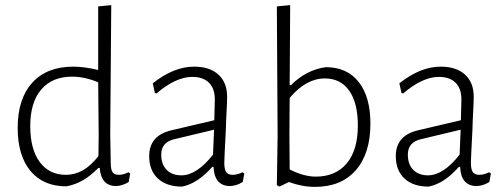

<svg xmlns="http://www.w3.org/2000/svg" viewBox="-20 -722 1968 749"><path d="M410 -198 412 -87Q412 -61 419 -50.5Q426 -40 444 -40Q461 -40 481 -50L488 -45L482 -12Q458 3 431 4Q374 2 369 -67H364Q333 -36 304 -19Q275 -2 239 5Q149 5 99 -55Q49 -115 49 -223Q49 -337 106 -399.5Q163 -462 266 -462Q309 -462 363 -449V-697L414 -702ZM98 -230Q98 -140 135 -90Q172 -40 237 -40Q272 -40 303 -57.5Q334 -75 364 -113L365 -194L363 -401Q310 -423 261 -423Q184 -423 141 -373Q98 -323 98 -230Z M866 -345Q866 -324 864 -289.5Q862 -255 861 -216Q855 -102 855 -87Q855 -61 862.5 -50.5Q870 -40 888 -40Q906 -40 926 -50L933 -45L927 -12Q903 3 876 4Q816 2 813 -71H808Q751 -6 690 6Q630 6 596 -25.5Q562 -57 562 -113Q562 -194 650 -214L816 -253L818 -334Q818 -377 795 -399.5Q772 -422 730 -422Q666 -422 590 -357L584 -360L576 -397Q658 -462 737 -462Q798 -462 832 -431Q866 -400 866 -345ZM660 -179Q609 -167 609 -119Q609 -81 630 -59.5Q651 -38 688 -38Q718 -38 749.5 -59Q781 -80 811 -119L815 -216Z M1425 -240Q1425 -123 1368 -58Q1311 7 1209 7Q1158 7 1107 -12L1070 6L1060 0L1063 -193L1060 -697L1112 -702L1110 -390H1115Q1176 -450 1251 -460Q1334 -460 1379.5 -402Q1425 -344 1425 -240ZM1376 -233Q1376 -320 1342.5 -368Q1309 -416 1247 -416Q1174 -416 1110 -340L1109 -198L1110 -61Q1165 -33 1212 -33Q1289 -33 1332.5 -84.5Q1376 -136 1376 -233Z M1828 -345Q1828 -324 1826 -289.5Q1824 -255 1823 -216Q1817 -102 1817 -87Q1817 -61 1824.5 -50.5Q1832 -40 1850 -40Q1868 -40 1888 -50L1895 -45L1889 -12Q1865 3 1838 4Q1778 2 1775 -71H1770Q1713 -6 1652 6Q1592 6 1558 -25.5Q1524 -57 1524 -113Q1524 -194 1612 -214L1778 -253L1780 -334Q1780 -377 1757 -399.5Q1734 -422 1692 -422Q1628 -422 1552 -357L1546 -360L1538 -397Q1620 -462 1699 -462Q1760 -462 1794 -431Q1828 -400 1828 -345ZM1622 -179Q1571 -167 1571 -119Q1571 -81 1592 -59.5Q1613 -38 1650 -38Q1680 -38 1711.5 -59Q1743 -80 1773 -119L1777 -216Z"/></svg>

Font: Luna Sans Light
Style: Regular
Weight: 300
Designer: Juan Pablo del Peral
Foundry: Huerta Tipografica
Version: Version 2.001; ttfautohint (v1.5)